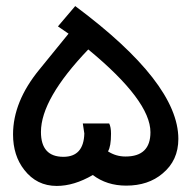

<svg xmlns="http://www.w3.org/2000/svg" viewBox="-20 -494 631 633"><path d="M23 -51Q23 -159 110 -265L206 -383L171 -407L228 -474Q568 -221 568 -36Q568 35 516 78Q469 118 396 118Q332 118 286 83Q224 119 167 119Q101 119 60 66Q23 19 23 -51ZM115 -59Q115 23 189 23Q256 23 258 -54L253 -87H340Q346 -75 346 -53Q346 -11 336 5Q362 22 394 22Q476 22 476 -58Q476 -162 271 -331Q115 -168 115 -59Z"/></svg>

Font: Yekan
Style: Regular
Weight: 400
Designer: ParsMizban Co
Foundry: ParsMizban Co
Version: Version 2.000